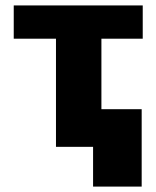

<svg xmlns="http://www.w3.org/2000/svg" viewBox="-20 -543 578 710"><path d="M30.8 -399.9V-522.9H507.8V-399.9H355V-139.2H503.9V147H324.2V0H187V-399.9Z"/></svg>

Font: LT Superior Black
Style: Regular
Weight: 900
Designer: Daniel Lyons
Foundry: LyonsType
Version: Version 2.005